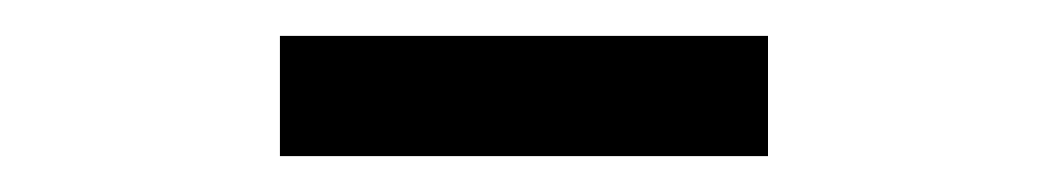

<svg xmlns="http://www.w3.org/2000/svg" viewBox="-20 -685 586 107"><path d="M136 -598V-665H408V-598Z"/></svg>

Font: UmiuVSE Medium
Style: Regular
Weight: 500
Designer: Paul D. Hunt
Foundry: Adobe
Version: Version 3.046;September 5, 2023;FontCreator 14.0.0.2901 64-b